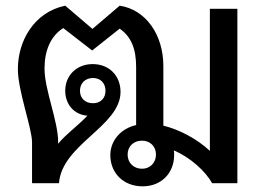

<svg xmlns="http://www.w3.org/2000/svg" viewBox="-20 -646 935 677"><path d="M483 11C550 11 594 -37 594 -99C594 -105 594 -111 593 -116C652 -90 704 -43 728 0H817V-615H720V-114C675 -156 613 -189 556 -203V-413C556 -524 494 -612 402 -626L306 -544L210 -626C100 -603 43 -502 43 -402C43 -326 93 -194 93 -144V0H188C198 -137 405 -201 405 -322C405 -379 365 -420 307 -420C250 -420 210 -380 210 -326C210 -279 240 -242 288 -238C260 -207 211 -172 185 -139V-145C185 -220 137 -329 137 -404C137 -469 159 -519 203 -547L305 -468L402 -545C442 -517 460 -475 460 -410V-205C406 -193 369 -150 369 -99C369 -37 414 11 483 11ZM262 -326C262 -353 281 -371 308 -371C334 -371 352 -353 352 -326C352 -299 334 -282 308 -282C281 -282 262 -299 262 -326ZM430 -101C430 -130 451 -150 481 -150C509 -150 530 -130 530 -101C530 -72 509 -51 481 -51C451 -51 430 -72 430 -101Z"/></svg>

Font: TPK Tissa Web Medium
Style: Regular
Weight: 500
Designer: Jacques Le Bailly, Suppakit Chalermlarp | Katatrad Co.,Ltd.
Foundry: Jacques Le Bailly, Cadson Demak Co.,Ltd.
Version: Version 5.000;Glyphs 3.1.2 (3151)